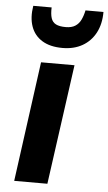

<svg xmlns="http://www.w3.org/2000/svg" viewBox="-56 -851 501 888"><g transform="rotate(5 194.0 -407.0)"><path d="M198.6 0H44.6L120.5 -557H275.8ZM213.1 -631.7Q155.4 -631.7 118.6 -654.4Q81.8 -677 67.3 -718Q52.8 -759 61.9 -814.1H147.2Q145.9 -783.3 151.9 -764.7Q157.9 -746 174.1 -737.6Q190.2 -729.2 219.9 -729.2Q247.1 -729.2 263.9 -740Q280.7 -750.7 289.9 -769.9Q299.2 -789 304.4 -814.1H387.8Q387.8 -758.2 366.2 -717.3Q344.6 -676.4 305.3 -654Q266 -631.7 213.1 -631.7Z"/></g></svg>

Font: Merriweather Sans Variable Regular
Style: Italic
Weight: 300
Italic angle: -8°
Designer: Eben Sorkin
Foundry: Eben Sorkin
Version: Version 2.001